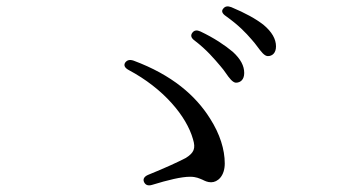

<svg xmlns="http://www.w3.org/2000/svg" viewBox="-20 -729 1040 592"><path d="M659 -526C667 -517 671 -511 676 -504C687 -488 697 -475 707 -474C722 -474 733 -484 733 -504C733 -526 722 -547 698 -569C673 -590 640 -612 598 -632C587 -637 579 -636 573 -628C567 -620 569 -612 580 -604C618 -575 641 -547 659 -526ZM377 -513C484 -456 555 -371 575 -300C584 -271 578 -258 553 -242C530 -230 489 -211 437 -190C425 -185 420 -177 424 -168C428 -159 436 -155 449 -159C498 -174 539 -184 566 -184C585 -184 594 -179 604 -175C612 -171 620 -167 631 -167C651 -167 673 -186 673 -225C673 -268 658 -316 628 -363C583 -435 510 -498 392 -542C380 -546 372 -544 366 -536C361 -528 364 -520 377 -513ZM677 -679C716 -651 737 -629 756 -607C763 -599 768 -593 773 -586C785 -570 795 -556 806 -556C819 -556 831 -565 831 -586C831 -609 818 -631 793 -652C769 -671 736 -689 693 -707C682 -711 674 -710 668 -702C662 -695 665 -687 677 -679Z"/></svg>

Font: 寒蝉锦书宋
Style: Regular
Weight: 400
Designer: 寒蝉锦书宋{Warren} 思源宋体{Ryoko NISHIZUKA 西塚涼子 (kana & ideographs); Frank Grießhammer (Latin, Greek & Cyrillic); Wenlong ZHANG 
Foundry: Adobe & ChillType
Version: Version 2.000;Glyphs 3.1.1 (3135)